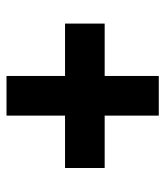

<svg xmlns="http://www.w3.org/2000/svg" viewBox="22 -544 513 596"><g transform="rotate(90 278.0 -246.5)"><path d="M339.4 -192.4V-10.7H216.3V-192.4H53.7V-315.4H216.3V-483.4H339.4V-315.4H502V-192.4Z"/></g></svg>

Font: Vazirmatn FD Black
Style: Regular
Weight: 900
Designer: Saber Rastikerdar
Foundry: Saber Rastikerdar
Version: Version 33.003